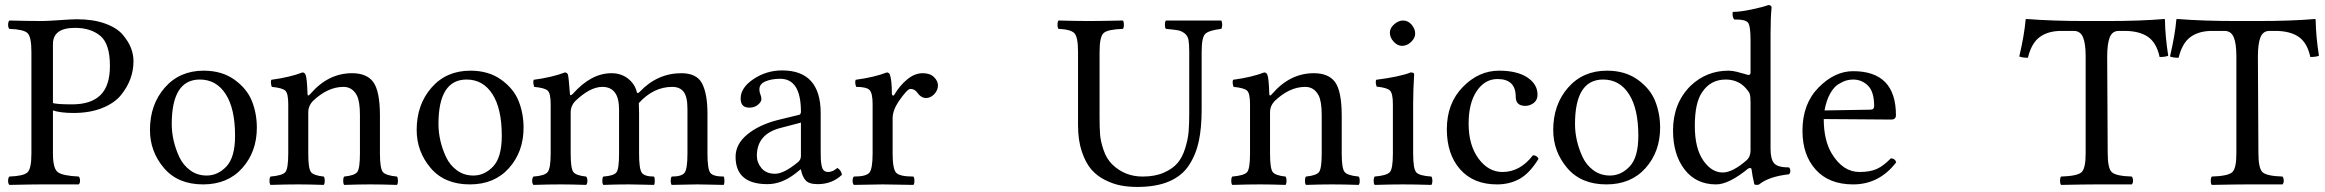

<svg xmlns="http://www.w3.org/2000/svg" viewBox="-20 -728 9179 758"><path d="M189 -554V-321Q207 -316 265 -316Q339 -316 376.5 -352.5Q414 -389 414 -468Q414 -555 376 -586.5Q338 -618 276 -618Q189 -618 189 -554ZM104 -523Q104 -583 88.5 -597.5Q73 -612 17 -614Q12 -619 12 -630Q12 -642 17 -647Q97 -645 146 -645Q166 -645 215 -648.5Q264 -652 283 -652Q348 -652 395 -635Q442 -618 465 -590.5Q488 -563 497.5 -537.5Q507 -512 507 -486Q507 -451 495 -417.5Q483 -384 457.5 -352.5Q432 -321 383.5 -301.5Q335 -282 270 -282Q220 -282 189 -292V-122Q189 -63 208 -48.5Q227 -34 291 -31Q296 -26 296 -14Q296 -5 291 0H239H147Q107 0 17 2Q12 -3 12 -14Q12 -26 17 -31Q73 -33 88.5 -47.5Q104 -62 104 -122Z M994 -224Q994 -129 936.5 -64.5Q879 0 782 0Q682 0 627 -65Q572 -130 572 -215Q572 -315 630.5 -382Q689 -449 784 -449Q856 -449 905.5 -413.5Q955 -378 974.5 -329Q994 -280 994 -224ZM769 -414Q658 -414 658 -238Q658 -206 665.5 -173Q673 -140 688 -108Q703 -76 731 -55.5Q759 -35 796 -35Q840 -35 874 -71Q908 -107 908 -192Q908 -299 871 -356.5Q834 -414 769 -414Z M1206 -358Q1276 -439 1370 -439Q1427 -439 1453 -405Q1480 -369 1480 -271V-122Q1480 -63 1491.5 -49Q1503 -35 1547 -31Q1551 -27 1551 -14Q1551 -2 1547 2Q1487 0 1441 0Q1399 0 1339 2Q1335 -2 1335 -14Q1335 -27 1339 -31Q1380 -35 1390.5 -49Q1401 -63 1401 -122V-274Q1401 -327 1389 -351Q1371 -385 1336 -385Q1273 -385 1214 -328Q1197 -309 1197 -286V-122Q1197 -63 1207.5 -49Q1218 -35 1258 -31Q1262 -27 1262 -14Q1262 -2 1258 2Q1198 0 1158 0Q1108 0 1048 2Q1044 -2 1044 -14Q1044 -27 1048 -31Q1095 -35 1106.5 -48.5Q1118 -62 1118 -122V-317Q1118 -359 1106.5 -370Q1095 -381 1053 -385Q1047 -402 1051 -413Q1125 -423 1174 -442Q1182 -442 1186 -434Q1192 -422 1194 -358Q1194 -344 1206 -358Z M2047 -224Q2047 -129 1989.5 -64.5Q1932 0 1835 0Q1735 0 1680 -65Q1625 -130 1625 -215Q1625 -315 1683.5 -382Q1742 -449 1837 -449Q1909 -449 1958.5 -413.5Q2008 -378 2027.5 -329Q2047 -280 2047 -224ZM1822 -414Q1711 -414 1711 -238Q1711 -206 1718.5 -173Q1726 -140 1741 -108Q1756 -76 1784 -55.5Q1812 -35 1849 -35Q1893 -35 1927 -71Q1961 -107 1961 -192Q1961 -299 1924 -356.5Q1887 -414 1822 -414Z M2230 -358Q2230 -346 2242 -358Q2314 -439 2394 -439Q2432 -439 2459 -418Q2486 -397 2494 -365Q2496 -356 2505 -365Q2575 -439 2670 -439Q2731 -439 2752 -398Q2773 -357 2773 -280V-122Q2773 -61 2784 -46Q2795 -31 2837 -31Q2840 -27 2840 -14Q2840 -2 2837 2Q2825 2 2790 1Q2755 0 2734 0Q2712 0 2677.5 1Q2643 2 2632 2Q2628 -2 2628 -14Q2628 -27 2632 -31Q2672 -31 2683 -46.5Q2694 -62 2694 -122V-298Q2694 -346 2679 -365.5Q2664 -385 2634 -385Q2560 -385 2502 -321Q2502 -315 2502.5 -301.5Q2503 -288 2503 -281V-122Q2503 -62 2513.5 -46.5Q2524 -31 2562 -31Q2565 -27 2565 -14Q2565 -2 2562 2Q2551 2 2518.5 1Q2486 0 2464 0Q2412 0 2362 2Q2358 -2 2358 -14Q2358 -27 2362 -31Q2404 -34 2414 -48Q2424 -62 2424 -122V-296Q2424 -385 2358 -385Q2309 -385 2250 -328Q2233 -309 2233 -286V-122Q2233 -63 2243.5 -49Q2254 -35 2294 -31Q2299 -26 2299 -14Q2299 -3 2294 2Q2234 0 2194 0Q2146 0 2086 2Q2081 -3 2081 -14Q2081 -26 2086 -31Q2130 -34 2142 -48.5Q2154 -63 2154 -122V-317Q2154 -359 2142.5 -370Q2131 -381 2089 -385Q2083 -402 2087 -413Q2161 -423 2210 -442Q2218 -442 2222 -434Q2225 -425 2230 -358Z M3142 -244 3062 -223Q2968 -199 2968 -113Q2968 -86 2986.5 -64Q3005 -42 3040 -42Q3074 -42 3128 -86Q3142 -96 3142 -112ZM2978 -375Q2978 -364 2982 -355Q2986 -346 2986 -337Q2986 -326 2972.5 -314.5Q2959 -303 2938 -303Q2904 -303 2904 -339Q2904 -382 2955 -416Q3006 -450 3068 -450Q3220 -450 3220 -281V-134Q3220 -111 3220.5 -100Q3221 -89 3223.5 -75Q3226 -61 3232.5 -55Q3239 -49 3250 -49Q3267 -49 3286 -65Q3301 -56 3304 -38Q3265 -1 3208 -1Q3174 -1 3160.5 -16Q3147 -31 3142 -59H3140L3120 -43Q3066 -1 3010 -1Q2884 -1 2884 -109Q2884 -159 2930 -197Q2976 -235 3050 -254L3136 -275Q3142 -278 3142 -287Q3142 -417 3060 -417Q3027 -417 3002.5 -407Q2978 -397 2978 -375Z M3501 -358Q3501 -353 3504.5 -351Q3508 -349 3512 -356Q3532 -390 3561.5 -414.5Q3591 -439 3623 -439Q3652 -439 3667.5 -423.5Q3683 -408 3683 -391Q3683 -372 3668.5 -356.5Q3654 -341 3636 -341Q3616 -341 3600 -364Q3590 -377 3574 -377Q3562 -377 3528 -328Q3504 -292 3504 -261V-122Q3504 -61 3518 -46Q3532 -31 3586 -31Q3590 -27 3590 -14Q3590 -2 3586 2Q3569 2 3527.5 1Q3486 0 3465 0Q3444 0 3406 1Q3368 2 3351 2Q3346 -3 3346 -14Q3346 -26 3351 -31Q3399 -31 3412 -46Q3425 -61 3425 -122V-317Q3425 -360 3413 -372.5Q3401 -385 3360 -385Q3354 -402 3358 -413Q3432 -423 3481 -442Q3489 -442 3493 -434Q3501 -412 3501 -358Z M4321 -523V-266Q4321 -224 4323 -197Q4325 -170 4337 -135Q4349 -100 4372 -78Q4421 -31 4491 -31Q4540 -31 4575 -46.5Q4610 -62 4629 -84.5Q4648 -107 4659 -142.5Q4670 -178 4672.5 -207.5Q4675 -237 4675 -277V-523Q4675 -554 4672 -570.5Q4669 -587 4656.5 -596.5Q4644 -606 4630 -608.5Q4616 -611 4583 -614Q4579 -618 4579 -630Q4579 -643 4583 -647H4629H4699H4763H4801Q4805 -643 4805 -630Q4805 -618 4801 -614Q4752 -608 4738 -594Q4724 -580 4724 -523V-295Q4724 -224 4713 -171.5Q4702 -119 4674.5 -76.5Q4647 -34 4596 -12Q4545 10 4470 10Q4436 10 4406 4.5Q4376 -1 4343.5 -17Q4311 -33 4288.5 -59Q4266 -85 4251 -129.5Q4236 -174 4236 -233V-523Q4236 -582 4221.5 -597Q4207 -612 4159 -614Q4155 -618 4155 -630Q4155 -643 4159 -647Q4237 -645 4278 -645Q4319 -645 4413 -647Q4417 -643 4417 -630Q4417 -618 4413 -614Q4353 -612 4337 -597.5Q4321 -583 4321 -523Z M5003 -358Q5073 -439 5167 -439Q5224 -439 5250 -405Q5277 -369 5277 -271V-122Q5277 -63 5288.5 -49Q5300 -35 5344 -31Q5348 -27 5348 -14Q5348 -2 5344 2Q5284 0 5238 0Q5196 0 5136 2Q5132 -2 5132 -14Q5132 -27 5136 -31Q5177 -35 5187.5 -49Q5198 -63 5198 -122V-274Q5198 -327 5186 -351Q5168 -385 5133 -385Q5070 -385 5011 -328Q4994 -309 4994 -286V-122Q4994 -63 5004.5 -49Q5015 -35 5055 -31Q5059 -27 5059 -14Q5059 -2 5055 2Q4995 0 4955 0Q4905 0 4845 2Q4841 -2 4841 -14Q4841 -27 4845 -31Q4892 -35 4903.5 -48.5Q4915 -62 4915 -122V-317Q4915 -359 4903.5 -370Q4892 -381 4850 -385Q4844 -402 4848 -413Q4922 -423 4971 -442Q4979 -442 4983 -434Q4989 -422 4991 -358Q4991 -344 5003 -358Z M5467 -599Q5467 -617 5484 -632Q5501 -647 5519 -647Q5539 -647 5553 -630.5Q5567 -614 5567 -595Q5567 -578 5551 -562.5Q5535 -547 5515 -547Q5497 -547 5482 -563.5Q5467 -580 5467 -599ZM5559 -122Q5559 -62 5571 -48Q5583 -34 5631 -31Q5635 -25 5635 -14Q5635 -4 5631 2Q5563 0 5519 0Q5475 0 5407 2Q5403 -4 5403 -14Q5403 -25 5407 -31Q5455 -35 5467 -48.5Q5479 -62 5479 -122V-317Q5479 -359 5467.5 -370.5Q5456 -382 5415 -386Q5409 -402 5413 -413Q5507 -425 5549 -442Q5563 -442 5563 -435Q5559 -371 5559 -321Z M6054 -101Q6019 -44 5979.5 -22Q5940 0 5890 0Q5797 0 5744.5 -59.5Q5692 -119 5692 -218Q5692 -320 5755 -384.5Q5818 -449 5898 -449Q5969 -449 6009.5 -422.5Q6050 -396 6050 -354Q6050 -333 6035 -321.5Q6020 -310 6002 -310Q5964 -310 5964 -346Q5964 -416 5892 -416Q5842 -416 5810 -368.5Q5778 -321 5778 -240Q5778 -155 5817 -102Q5856 -49 5912 -49Q5981 -49 6032 -115Q6048 -115 6054 -101Z M6534 -224Q6534 -129 6476.5 -64.5Q6419 0 6322 0Q6222 0 6167 -65Q6112 -130 6112 -215Q6112 -315 6170.5 -382Q6229 -449 6324 -449Q6396 -449 6445.5 -413.5Q6495 -378 6514.5 -329Q6534 -280 6534 -224ZM6309 -414Q6198 -414 6198 -238Q6198 -206 6205.5 -173Q6213 -140 6228 -108Q6243 -76 6271 -55.5Q6299 -35 6336 -35Q6380 -35 6414 -71Q6448 -107 6448 -192Q6448 -299 6411 -356.5Q6374 -414 6309 -414Z M6891 -134V-324Q6891 -347 6888 -356.5Q6885 -366 6874 -378Q6843 -414 6793 -414Q6733 -414 6700 -364Q6671 -323 6671 -231Q6671 -143 6704 -95Q6737 -47 6781 -47Q6820 -47 6875 -95Q6891 -109 6891 -134ZM6881 -62Q6805 0 6755 0Q6676 0 6630.5 -59Q6585 -118 6585 -213Q6585 -320 6654 -389Q6717 -449 6804 -449Q6819 -449 6837 -444.5Q6855 -440 6868 -436Q6881 -432 6882 -432Q6891 -432 6891 -441V-569Q6891 -626 6881 -638.5Q6871 -651 6834 -651H6827Q6820 -658 6820 -673Q6820 -675 6820.5 -677.5Q6821 -680 6821 -681Q6849 -681 6894.5 -690.5Q6940 -700 6961 -708Q6974 -708 6974 -698Q6970 -658 6970 -593V-140Q6970 -100 6984 -83.5Q6998 -67 7043 -67Q7048 -62 7048 -53Q7048 -45 7043 -40Q6963 -31 6925 0Q6922 2 6916 2Q6910 2 6906 0Q6898 -34 6895 -59Q6895 -64 6890 -64.5Q6885 -65 6881 -62Z M7183 -292 7364 -295Q7379 -295 7379 -309Q7379 -366 7354.5 -390Q7330 -414 7296 -414Q7283 -414 7270 -410.5Q7257 -407 7238.5 -396Q7220 -385 7205 -358Q7190 -331 7183 -292ZM7296 0Q7201 0 7148.5 -58Q7096 -116 7096 -212Q7096 -318 7159.5 -382.5Q7223 -447 7296 -447Q7465 -447 7465 -273Q7465 -256 7446 -256L7180 -258Q7180 -174 7212 -121Q7256 -49 7321 -49Q7363 -49 7389.5 -61Q7416 -73 7445 -103Q7462 -102 7466 -87Q7399 0 7296 0Z M8301 -124Q8301 -63 8317.5 -48Q8334 -33 8396 -31Q8401 -26 8401 -14Q8401 -5 8396 0H8346Q8346 0 8257 0Q8215 0 8117 2Q8113 -2 8113 -14Q8113 -27 8117 -31Q8180 -33 8197 -47.5Q8214 -62 8214 -122V-507Q8214 -556 8203.5 -581Q8193 -606 8167 -606H8118Q8066 -606 8033 -582Q8000 -558 7986 -500Q7964 -500 7952 -505Q7972 -591 7977 -650Q7977 -653 7981 -653Q8082 -645 8214 -645H8300Q8433 -645 8524 -653Q8527 -653 8527 -650Q8528 -584 8540 -508Q8529 -503 8506 -503Q8494 -559 8460 -582.5Q8426 -606 8367 -606H8345Q8319 -606 8309 -580.5Q8299 -555 8299 -504Z M8896 -124Q8896 -63 8912.5 -48Q8929 -33 8991 -31Q8996 -26 8996 -14Q8996 -5 8991 0H8941Q8941 0 8852 0Q8810 0 8712 2Q8708 -2 8708 -14Q8708 -27 8712 -31Q8775 -33 8792 -47.5Q8809 -62 8809 -122V-507Q8809 -556 8798.5 -581Q8788 -606 8762 -606H8713Q8661 -606 8628 -582Q8595 -558 8581 -500Q8559 -500 8547 -505Q8567 -591 8572 -650Q8572 -653 8576 -653Q8677 -645 8809 -645H8895Q9028 -645 9119 -653Q9122 -653 9122 -650Q9123 -584 9135 -508Q9124 -503 9101 -503Q9089 -559 9055 -582.5Q9021 -606 8962 -606H8940Q8914 -606 8904 -580.5Q8894 -555 8894 -504Z"/></svg>

Font: Ponomar Unicode TT
Style: Regular
Weight: 400
Designer: Vladislav V. Dorosh, Yuri A.W. Shardt, Nikita Simmons, Aleksandr Andreev
Foundry: Ponomar Project
Version: 1.1